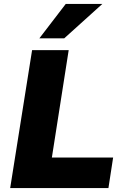

<svg xmlns="http://www.w3.org/2000/svg" viewBox="-20 -961 645 981"><path d="M32 0 144 -705H331L245 -156H558L534 0ZM181 -765 316 -941H503L308 -765Z"/></svg>

Font: Nunito Sans 10pt Black
Style: Italic
Weight: 900
Italic angle: -9°
Designer: Vernon Adams
Foundry: Vernon Adams
Version: Version 3.101;gftools[0.9.27]